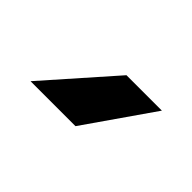

<svg xmlns="http://www.w3.org/2000/svg" viewBox="-34 -104 333 333"><g transform="rotate(45 133.0 62.5)"><path d="M144.5 0 34.2 125H144.5L231.4 0Z"/></g></svg>

Font: Giphurs SC
Style: Regular
Weight: 400
Version: Version 0.920